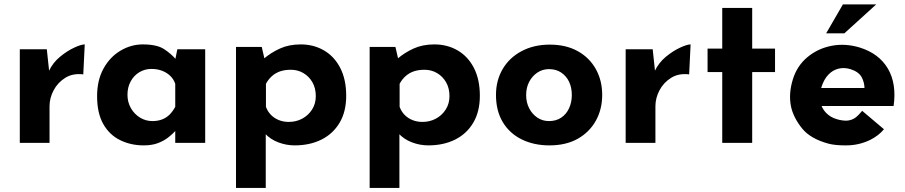

<svg xmlns="http://www.w3.org/2000/svg" viewBox="-20 -666 4220 895"><path d="M198.2 -436.5 210.9 -317.4 208 -335Q226.6 -374 259.8 -401.4Q293 -428.7 325.7 -443.8Q358.4 -459 375 -459L368.2 -319.3Q319.3 -325.2 284.2 -303.2Q249 -281.2 230 -245.1Q210.9 -209 210.9 -170.9V0H72.3V-436.5Z M650.4 11.7Q589.8 11.7 540 -12.7Q490.2 -37.1 461.4 -87.9Q432.6 -138.7 432.6 -217.8Q432.6 -292 462.4 -346.2Q492.2 -400.4 541.5 -429.7Q590.8 -459 645.5 -459Q710.9 -459 744.1 -437.5Q777.3 -416 799.8 -389.6L793.9 -373L806.6 -436.5H936.5V0H796.9V-94.7L807.6 -65.4Q805.7 -65.4 795.4 -53.7Q785.2 -42 765.6 -26.4Q746.1 -10.7 717.8 0.5Q689.5 11.7 650.4 11.7ZM690.4 -101.6Q715.8 -101.6 735.8 -109.4Q755.9 -117.2 770.5 -131.8Q785.2 -146.5 796.9 -168V-275.4Q789.1 -297.9 772.9 -313Q756.8 -328.1 734.9 -336.4Q712.9 -344.7 685.5 -344.7Q655.3 -344.7 629.9 -329.6Q604.5 -314.5 589.4 -287.1Q574.2 -259.8 574.2 -224.6Q574.2 -189.5 590.3 -161.6Q606.4 -133.8 632.8 -117.7Q659.2 -101.6 690.4 -101.6Z M1353.5 11.7Q1314.5 11.7 1277.3 -2.4Q1240.2 -16.6 1214.8 -43.9L1218.8 -85V210H1080.1V-447.3H1200.2L1219.7 -362.3L1209 -391.6Q1243.2 -420.9 1285.2 -439.9Q1327.1 -459 1381.8 -459Q1442.4 -459 1490.7 -430.7Q1539.1 -402.3 1566.4 -348.6Q1593.8 -294.9 1593.8 -219.7Q1593.8 -145.5 1563 -93.8Q1532.2 -42 1478 -15.1Q1423.8 11.7 1353.5 11.7ZM1326.2 -97.7Q1360.4 -97.7 1388.7 -112.8Q1417 -127.9 1434.6 -155.3Q1452.1 -182.6 1452.1 -217.8Q1452.1 -254.9 1436.5 -282.2Q1420.9 -309.6 1394.5 -325.2Q1368.2 -340.8 1335.9 -340.8Q1307.6 -340.8 1286.1 -333.5Q1264.6 -326.2 1248 -311.5Q1231.4 -296.9 1219.7 -275.4V-168Q1227.5 -146.5 1242.7 -130.9Q1257.8 -115.2 1279.3 -106.4Q1300.8 -97.7 1326.2 -97.7Z M1976.6 11.7Q1937.5 11.7 1900.4 -2.4Q1863.3 -16.6 1837.9 -43.9L1841.8 -85V210H1703.1V-447.3H1823.2L1842.8 -362.3L1832 -391.6Q1866.2 -420.9 1908.2 -439.9Q1950.2 -459 2004.9 -459Q2065.4 -459 2113.8 -430.7Q2162.1 -402.3 2189.5 -348.6Q2216.8 -294.9 2216.8 -219.7Q2216.8 -145.5 2186 -93.8Q2155.3 -42 2101.1 -15.1Q2046.9 11.7 1976.6 11.7ZM1949.2 -97.7Q1983.4 -97.7 2011.7 -112.8Q2040 -127.9 2057.6 -155.3Q2075.2 -182.6 2075.2 -217.8Q2075.2 -254.9 2059.6 -282.2Q2043.9 -309.6 2017.6 -325.2Q1991.2 -340.8 1959 -340.8Q1930.7 -340.8 1909.2 -333.5Q1887.7 -326.2 1871.1 -311.5Q1854.5 -296.9 1842.8 -275.4V-168Q1850.6 -146.5 1865.7 -130.9Q1880.9 -115.2 1902.3 -106.4Q1923.8 -97.7 1949.2 -97.7Z M2292 -223.6Q2292 -291 2323.2 -344.2Q2354.5 -397.5 2411.6 -427.7Q2468.8 -458 2543 -458Q2618.2 -458 2672.9 -427.7Q2727.5 -397.5 2757.3 -344.2Q2787.1 -291 2787.1 -223.6Q2787.1 -156.2 2757.3 -103Q2727.5 -49.8 2672.9 -19Q2618.2 11.7 2541 11.7Q2468.8 11.7 2412.1 -16.1Q2355.5 -43.9 2323.7 -96.7Q2292 -149.4 2292 -223.6ZM2432.6 -222.7Q2432.6 -188.5 2446.8 -161.1Q2460.9 -133.8 2484.9 -117.7Q2508.8 -101.6 2539.1 -101.6Q2572.3 -101.6 2596.2 -117.7Q2620.1 -133.8 2632.8 -161.6Q2645.5 -189.5 2645.5 -222.7Q2645.5 -257.8 2632.8 -284.7Q2620.1 -311.5 2596.2 -327.6Q2572.3 -343.8 2539.1 -343.8Q2508.8 -343.8 2484.9 -327.6Q2460.9 -311.5 2446.8 -284.7Q2432.6 -257.8 2432.6 -222.7Z M3022.5 -436.5 3035.2 -317.4 3032.2 -335Q3050.8 -374 3084 -401.4Q3117.2 -428.7 3149.9 -443.8Q3182.6 -459 3199.2 -459L3192.4 -319.3Q3143.6 -325.2 3108.4 -303.2Q3073.2 -281.2 3054.2 -245.1Q3035.2 -209 3035.2 -170.9V0H2896.5V-436.5Z M3346.7 -628.9H3486.3V-439.5H3592.8V-330.1H3486.3V0H3346.7V-330.1H3278.3V-439.5H3346.7Z M3842.8 3.9Q3758.8 -18.6 3719.7 -66.4Q3677.7 -118.2 3667 -170.9Q3655.3 -229.5 3675.8 -295.9Q3695.3 -359.4 3744.1 -399.9Q3793 -440.4 3856.9 -452.6Q3920.9 -464.8 3988.3 -444.3Q4078.1 -416 4119.1 -345.7Q4160.2 -275.4 4145.5 -171.9H3789.1L3782.2 -255.9H4042L4009.8 -253.9Q4009.8 -281.2 3996.6 -306.2Q3983.4 -331.1 3944.3 -343.8Q3914.1 -352.5 3887.7 -345.7Q3861.3 -338.9 3841.3 -317.9Q3821.3 -296.9 3809.6 -261.7Q3797.9 -222.7 3803.7 -192.4Q3809.6 -162.1 3830.1 -140.6Q3850.6 -119.1 3880.9 -110.4Q3903.3 -103.5 3925.8 -103.5Q3950.2 -104.5 3969.7 -119.1Q3980.5 -127 3999 -149.4L4100.6 -63.5Q4075.2 -33.2 4036.1 -13.7Q3981.4 12.7 3919.9 11.7Q3873 11.7 3842.8 3.9ZM4064.5 -645.5 3916 -510.7H3831.1L3909.2 -645.5Z"/></svg>

Font: Josefin Sans CFJ
Style: Bold
Weight: 700
Designer: Santiago Orozco
Foundry: Typemade
Version: Version 2.001